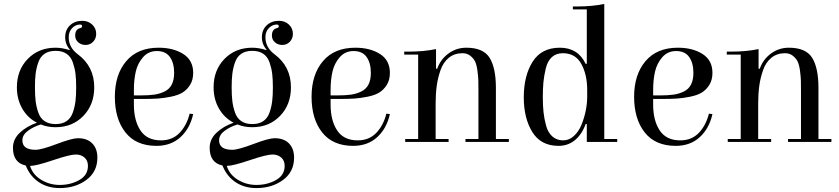

<svg xmlns="http://www.w3.org/2000/svg" viewBox="-20 -723 4275 978"><path d="M388 -598Q365 -598 347.5 -580Q330 -562 330 -533Q330 -481 377 -446Q460 -384 460 -278Q460 -190 404.5 -132.5Q349 -75 263 -75Q222 -75 188 -89Q151 -78 122.5 -57Q94 -36 94 -8Q94 40 161 40Q191 40 269 10.5Q347 -19 377 -19Q424 -19 450 7.5Q476 34 476 80Q476 152 420 193.5Q364 235 284 235Q223 235 178 205Q133 175 111 120Q46 106 46 30Q46 -14 81 -47Q116 -80 168 -98Q120 -123 93 -170.5Q66 -218 66 -278Q66 -366 121.5 -423Q177 -480 263 -480Q296 -480 334 -468L336 -470Q312 -497 312 -533Q312 -571 336.5 -594Q361 -617 399 -617Q429 -617 449.5 -598Q470 -579 470 -550Q470 -527 454.5 -510.5Q439 -494 416 -494Q394 -494 378.5 -507.5Q363 -521 363 -542Q363 -574 389 -580Q398 -582 398 -589Q398 -598 388 -598ZM364.5 -208Q368 -237 368 -278Q368 -319 364.5 -347.5Q361 -376 351 -405Q341 -434 319 -449Q297 -464 263 -464Q229 -464 207 -449Q185 -434 175 -405Q165 -376 161.5 -347.5Q158 -319 158 -278Q158 -237 161.5 -208Q165 -179 175 -150Q185 -121 207 -106Q229 -91 263 -91Q297 -91 319 -106Q341 -121 351 -150Q361 -179 364.5 -208ZM134 122H133Q147 167 190 193Q233 219 284 219Q340 219 384 194Q428 169 428 122Q428 95 410.5 79.5Q393 64 366 64Q336 64 250 93Q164 122 134 122Z M788 -480Q863 -480 913.5 -448Q964 -416 964 -352Q964 -316 948.5 -291Q933 -266 910.5 -252Q888 -238 851 -230.5Q814 -223 783.5 -221Q753 -219 709 -219H662V-190Q662 -109 695.5 -58.5Q729 -8 800 -8Q858 -8 894.5 -46Q931 -84 946 -144L964 -142Q948 -69 899.5 -24.5Q851 20 777 20Q673 20 619 -48.5Q565 -117 565 -230Q565 -343 623 -411.5Q681 -480 788 -480ZM662 -237H697Q738 -237 766 -241Q794 -245 818.5 -257Q843 -269 855 -292.5Q867 -316 867 -352Q867 -402 845.5 -432.5Q824 -463 779 -463Q736 -463 708.5 -431.5Q681 -400 671.5 -358Q662 -316 662 -265Z M1390 -598Q1367 -598 1349.5 -580Q1332 -562 1332 -533Q1332 -481 1379 -446Q1462 -384 1462 -278Q1462 -190 1406.5 -132.5Q1351 -75 1265 -75Q1224 -75 1190 -89Q1153 -78 1124.5 -57Q1096 -36 1096 -8Q1096 40 1163 40Q1193 40 1271 10.5Q1349 -19 1379 -19Q1426 -19 1452 7.5Q1478 34 1478 80Q1478 152 1422 193.5Q1366 235 1286 235Q1225 235 1180 205Q1135 175 1113 120Q1048 106 1048 30Q1048 -14 1083 -47Q1118 -80 1170 -98Q1122 -123 1095 -170.5Q1068 -218 1068 -278Q1068 -366 1123.5 -423Q1179 -480 1265 -480Q1298 -480 1336 -468L1338 -470Q1314 -497 1314 -533Q1314 -571 1338.5 -594Q1363 -617 1401 -617Q1431 -617 1451.5 -598Q1472 -579 1472 -550Q1472 -527 1456.5 -510.5Q1441 -494 1418 -494Q1396 -494 1380.5 -507.5Q1365 -521 1365 -542Q1365 -574 1391 -580Q1400 -582 1400 -589Q1400 -598 1390 -598ZM1366.5 -208Q1370 -237 1370 -278Q1370 -319 1366.5 -347.5Q1363 -376 1353 -405Q1343 -434 1321 -449Q1299 -464 1265 -464Q1231 -464 1209 -449Q1187 -434 1177 -405Q1167 -376 1163.5 -347.5Q1160 -319 1160 -278Q1160 -237 1163.5 -208Q1167 -179 1177 -150Q1187 -121 1209 -106Q1231 -91 1265 -91Q1299 -91 1321 -106Q1343 -121 1353 -150Q1363 -179 1366.5 -208ZM1136 122H1135Q1149 167 1192 193Q1235 219 1286 219Q1342 219 1386 194Q1430 169 1430 122Q1430 95 1412.5 79.5Q1395 64 1368 64Q1338 64 1252 93Q1166 122 1136 122Z M1790 -480Q1865 -480 1915.5 -448Q1966 -416 1966 -352Q1966 -316 1950.5 -291Q1935 -266 1912.5 -252Q1890 -238 1853 -230.5Q1816 -223 1785.5 -221Q1755 -219 1711 -219H1664V-190Q1664 -109 1697.5 -58.5Q1731 -8 1802 -8Q1860 -8 1896.5 -46Q1933 -84 1948 -144L1966 -142Q1950 -69 1901.5 -24.5Q1853 20 1779 20Q1675 20 1621 -48.5Q1567 -117 1567 -230Q1567 -343 1625 -411.5Q1683 -480 1790 -480ZM1664 -237H1699Q1740 -237 1768 -241Q1796 -245 1820.5 -257Q1845 -269 1857 -292.5Q1869 -316 1869 -352Q1869 -402 1847.5 -432.5Q1826 -463 1781 -463Q1738 -463 1710.5 -431.5Q1683 -400 1673.5 -358Q1664 -316 1664 -265Z M2265 -15V0H2044V-15H2110V-445H2039V-460H2060Q2139 -460 2201 -473V-373H2207Q2224 -421 2264.5 -450.5Q2305 -480 2355 -480Q2442 -480 2474 -428.5Q2506 -377 2506 -275V-15H2572V0H2351V-15H2417V-261Q2417 -295 2416.5 -313.5Q2416 -332 2412 -362.5Q2408 -393 2400 -409.5Q2392 -426 2375.5 -439Q2359 -452 2336 -452Q2295 -452 2266.5 -429Q2238 -406 2224 -366Q2210 -326 2204.5 -285Q2199 -244 2199 -196V-15Z M3124 0H2969V-91H2963Q2945 -40 2909.5 -10Q2874 20 2825 20Q2735 20 2691.5 -50.5Q2648 -121 2648 -227Q2648 -337 2693 -408.5Q2738 -480 2832 -480Q2924 -480 2963 -398H2969V-675H2898V-690H2919Q2997 -690 3058 -703V-15H3124ZM2971 -229V-265Q2971 -343 2941 -397.5Q2911 -452 2847 -452Q2813 -452 2791 -432Q2769 -412 2760 -374Q2751 -336 2748 -304Q2745 -272 2745 -227Q2745 -185 2748.5 -152Q2752 -119 2761.5 -83.5Q2771 -48 2793.5 -28Q2816 -8 2849 -8Q2879 -8 2903.5 -30.5Q2928 -53 2942 -87.5Q2956 -122 2963.5 -159Q2971 -196 2971 -229Z M3433 -480Q3508 -480 3558.5 -448Q3609 -416 3609 -352Q3609 -316 3593.5 -291Q3578 -266 3555.5 -252Q3533 -238 3496 -230.5Q3459 -223 3428.5 -221Q3398 -219 3354 -219H3307V-190Q3307 -109 3340.5 -58.5Q3374 -8 3445 -8Q3503 -8 3539.5 -46Q3576 -84 3591 -144L3609 -142Q3593 -69 3544.5 -24.5Q3496 20 3422 20Q3318 20 3264 -48.5Q3210 -117 3210 -230Q3210 -343 3268 -411.5Q3326 -480 3433 -480ZM3307 -237H3342Q3383 -237 3411 -241Q3439 -245 3463.5 -257Q3488 -269 3500 -292.5Q3512 -316 3512 -352Q3512 -402 3490.5 -432.5Q3469 -463 3424 -463Q3381 -463 3353.5 -431.5Q3326 -400 3316.5 -358Q3307 -316 3307 -265Z M3908 -15V0H3687V-15H3753V-445H3682V-460H3703Q3782 -460 3844 -473V-373H3850Q3867 -421 3907.5 -450.5Q3948 -480 3998 -480Q4085 -480 4117 -428.5Q4149 -377 4149 -275V-15H4215V0H3994V-15H4060V-261Q4060 -295 4059.5 -313.5Q4059 -332 4055 -362.5Q4051 -393 4043 -409.5Q4035 -426 4018.5 -439Q4002 -452 3979 -452Q3938 -452 3909.5 -429Q3881 -406 3867 -366Q3853 -326 3847.5 -285Q3842 -244 3842 -196V-15Z"/></svg>

Font: Elsie Swash Caps
Style: Regular
Weight: 400
Designer: Alejandro Inler
Foundry: Alejandro Inler
Version: 1.001